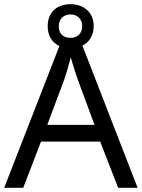

<svg xmlns="http://www.w3.org/2000/svg" viewBox="-20 -898 679 918"><path d="M545 0H638L374 -680C407 -696 428 -729 428 -774C428 -839 380 -878 317 -878C252 -878 208 -839 208 -773C208 -727 229 -694 264 -678L0 0H91L176 -221H459ZM317 -717C281 -717 261 -738 261 -773C261 -808 285 -829 317 -829C349 -829 373 -808 373 -773C373 -738 350 -717 317 -717ZM352 -517 432 -301H206L287 -517C295 -540 308 -583 318 -624C325 -599 346 -533 352 -517Z"/></svg>

Font: Noto Sans Elbasan
Style: Regular
Weight: 400
Designer: Monotype Design Team
Foundry: Monotype Imaging Inc.
Version: Version 2.004